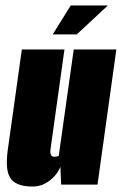

<svg xmlns="http://www.w3.org/2000/svg" viewBox="-20 -676 446 703"><path d="M100 7Q67 7 46.5 -1.5Q26 -10 16.5 -26.5Q7 -43 5.5 -67.5Q4 -92 8 -124L60 -495H216L165 -130Q164 -123 164.5 -118Q165 -113 166.5 -109.5Q168 -106 171 -104Q174 -102 178 -102Q181 -102 184 -102.5Q187 -103 190 -103.5Q193 -104 195 -105L250 -495H406L337 0H204L201 -65Q188 -34 160 -13.5Q132 7 100 7ZM173 -550 239 -656H375L261 -550Z"/></svg>

Font: Alumni Sans Black
Style: Italic
Weight: 900
Italic angle: -8°
Version: Version 1.016